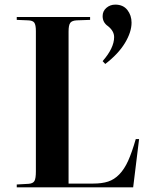

<svg xmlns="http://www.w3.org/2000/svg" viewBox="-20 -803 647 823"><path d="M431.2 -528.8 419.9 -541Q469.2 -597.2 469.2 -644Q469.2 -669.9 442.9 -690.9Q419.9 -706.5 419.9 -733.9Q419.9 -755.4 436 -769.3Q452.1 -783.2 474.1 -783.2Q507.8 -783.2 525.9 -760.3Q543.9 -737.3 543.9 -706.1Q543.9 -665.5 515.4 -618.4Q486.8 -571.3 431.2 -528.8ZM51.8 0V-12.2L103 -15.1Q121.6 -16.6 127.7 -27.3Q133.8 -38.1 133.8 -67.9V-669.9Q133.8 -695.8 127.2 -705.6Q120.6 -715.3 100.1 -715.8L51.8 -717.8V-730H366.2V-717.8L309.1 -715.8Q288.6 -714.8 281.2 -705.1Q273.9 -695.3 273.9 -668V-16.1H378.9Q417 -16.1 443.4 -24.7Q469.7 -33.2 491.5 -55.7Q513.2 -78.1 529.3 -113.8Q545.4 -149.4 562 -207H576.2L550.8 0Z"/></svg>

Font: Display Semibold
Style: Regular
Weight: 600
Designer: Latin by Veronika Burian and Jose Scaglione. Greek by Irene Vlachou. Cyrillic by Vera Evstafieva.
Foundry: TypeTogether
Version: Version 3.002